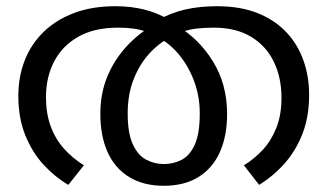

<svg xmlns="http://www.w3.org/2000/svg" viewBox="-20 -586 1054 618"><path d="M507 12Q442 12 396 -16Q350 -44 326.5 -96Q303 -148 303 -219Q303 -285 325 -338.5Q347 -392 385 -434Q423 -476 471 -504L486 -520Q530 -545 576.5 -555.5Q623 -566 678 -566Q753 -566 808.5 -544Q864 -522 901 -483Q938 -444 956.5 -392Q975 -340 975 -281Q975 -211 954 -156.5Q933 -102 897 -61Q861 -20 814 9L765 -54Q798 -74 825.5 -103.5Q853 -133 869.5 -174.5Q886 -216 886 -271Q886 -337 861 -388Q836 -439 787.5 -468Q739 -497 668 -497Q638 -497 612.5 -494Q587 -491 562 -482L531 -467Q493 -449 461 -414Q429 -379 410 -330.5Q391 -282 391 -221Q391 -157 407.5 -121.5Q424 -86 450.5 -72Q477 -58 507 -58Q538 -58 564.5 -71.5Q591 -85 607 -120.5Q623 -156 623 -221Q623 -277 604 -327Q585 -377 552 -415Q519 -453 475 -473L454 -483Q431 -491 409 -494Q387 -497 359 -497Q284 -497 232.5 -468Q181 -439 154.5 -388.5Q128 -338 128 -273Q128 -221 143 -180Q158 -139 185.5 -108Q213 -77 250 -54L200 9Q157 -16 120.5 -55.5Q84 -95 61.5 -150.5Q39 -206 39 -277Q39 -339 59.5 -391.5Q80 -444 120 -483Q160 -522 218 -544Q276 -566 351 -566Q400 -566 441.5 -556Q483 -546 524 -523L549 -503Q619 -463 665 -389Q711 -315 711 -219Q711 -148 687.5 -96Q664 -44 618.5 -16Q573 12 507 12Z"/></svg>

Font: umalayalam25
Style: Book
Weight: 400
Designer: Jelle Bosma - Monotype Design Team
Foundry: Monotype Imaging Inc.
Version: Version 2.003